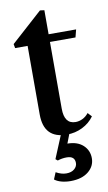

<svg xmlns="http://www.w3.org/2000/svg" viewBox="-99 -704 569 1007"><g transform="rotate(-10 185.0 -201.0)"><path d="M216.5 10.5Q93.5 10.5 93.5 -118V-483.5H27L23 -505.5L189.5 -655.5L212.5 -652.5V-524.5H359L348.5 -483.5H212.5V-128Q212.5 -46.5 272.5 -46.5Q291.5 -46.5 310 -55.5Q328.5 -64.5 342 -82L361.5 -61Q337.5 -27.5 299 -8.5Q260.5 10.5 216.5 10.5ZM193 254Q167 254 144.2 247.8Q121.5 241.5 108 230.5L123 194.5Q151.5 210.5 178 210.5Q205 210.5 220.8 197Q236.5 183.5 236.5 165Q236.5 128 193.5 128Q168.5 128 145 136L134 127L193.5 -16.5H238.5L210 57.5Q262.5 57.5 292.8 85.2Q323 113 323 155Q323 197.5 288 225.8Q253 254 193 254Z"/></g></svg>

Font: Libre Caslon Text Medium
Style: Regular
Weight: 500
Designer: Pablo Impallari, Rodrigo Fuenzalida, Katja Schimmel
Foundry: Pablo Impallari, Rodrigo Fuenzalida
Version: Version 2.000